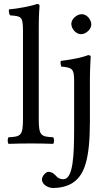

<svg xmlns="http://www.w3.org/2000/svg" viewBox="-20 -718 555 961"><path d="M95 -122C95 -39 84 -34 23 -31C17 -25 17 -4 23 2C58 1 95 0 135 0C175 0 213 1 246 2C252 -4 252 -25 246 -31C185 -34 174 -39 174 -122V-583C174 -648 178 -688 178 -688C178 -695 174 -698 165 -698C140 -688 65 -674 25 -671C23 -663 25 -647 31 -641C89 -637 95 -634 95 -559ZM351 -317V-76C351 56 347 179 297 179C286 179 273 175 266 168C256 158 244 142 222 142C211 142 190 162 190 180C190 209 226 223 245 223C266 223 318 220 355 189C402 151 430 79 430 -110V-321C430 -371 434 -435 434 -435C434 -439 429 -442 421 -442C393 -431 353 -422 284 -413C282 -407 284 -391 286 -385C340 -380 351 -374 351 -317ZM337 -599C337 -573 361 -547 385 -547C413 -547 437 -574 437 -595C437 -619 416 -647 389 -647C365 -647 337 -623 337 -599Z"/></svg>

Font: Libertinus Math
Style: Regular
Weight: 400
Designer: Philipp H. Poll, Khaled Hosny
Foundry: Caleb Maclennan
Version: Version 7.050;RELEASE